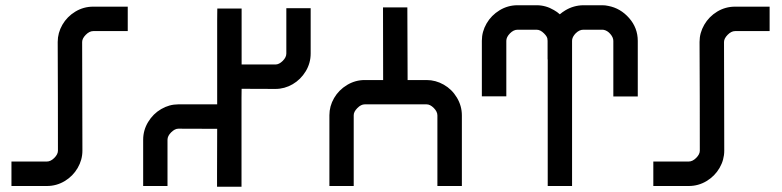

<svg xmlns="http://www.w3.org/2000/svg" viewBox="-20 -713 2998 736"><path d="M23.9 -93.8H159.7Q174.3 -93.8 188.2 -107.7Q202.1 -121.6 202.1 -135.3Q202.1 -259.8 201.9 -343.8Q201.7 -427.7 201.2 -552.2Q201.2 -586.9 219.2 -618.2Q237.3 -649.4 268.8 -668.5Q300.3 -687.5 337.4 -687.5H469.7V-593.8H337.4Q322.8 -593.8 308.8 -579.6Q294.9 -565.4 294.9 -552.2Q294.9 -427.7 295.4 -343.8Q295.9 -259.8 295.9 -135.3Q295.9 -100.6 277.8 -69.3Q259.8 -38.1 228.3 -19Q196.8 0 159.7 0H23.9Z M528.8 0V-177.2Q528.8 -213.9 547.9 -245.4Q566.9 -276.9 597.9 -294.9Q628.9 -313 663.6 -313H810.5H812.5V-338.9V-633.8Q812.5 -642.1 812.7 -657.2Q813 -672.4 813 -680.2H906.2V-657.2V-633.3V-465.8Q958.5 -465.3 1036.1 -465.8Q1049.8 -465.8 1063.7 -479.5Q1077.6 -493.2 1077.6 -507.8V-681.6H1170.9V-507.8Q1170.9 -471.2 1151.9 -439.7Q1132.8 -408.2 1101.8 -390.1Q1070.8 -372.1 1036.1 -372.1Q958.5 -372.1 906.2 -372.6Q906.2 -356 905.8 -338.4V-43.9V-20.5V2.9H812V-21V-43.9Q812 -109.9 812.5 -219.2H810.1Q749 -219.7 663.6 -219.7Q650.4 -219.7 636.2 -205.8Q622.1 -191.9 622.1 -177.2V0Z M1242.7 0V-271.5Q1242.7 -306.2 1260.7 -337.2Q1278.8 -368.2 1310.3 -387.2Q1341.8 -406.2 1378.4 -406.2H1448.7Q1448.2 -545.4 1448.2 -684.6H1541.5L1542.5 -406.2H1615.2Q1649.9 -406.2 1681.2 -388.4Q1712.4 -370.6 1731.4 -338.9Q1750.5 -307.1 1750.5 -270.5V0H1656.7V-270.5Q1656.7 -285.2 1642.8 -299.1Q1628.9 -313 1615.2 -313H1378.4Q1363.8 -313 1349.9 -298.8Q1335.9 -284.7 1335.9 -271.5V0Z M1827.1 -343.8V-556.6Q1827.1 -591.8 1845.2 -623Q1863.3 -654.3 1895 -673.6Q1926.8 -692.9 1963.9 -692.9H2037.1Q2072.3 -692.9 2103.5 -674.3Q2115.7 -667.5 2126 -658.2Q2135.7 -666.5 2147 -673.3Q2178.7 -692.4 2215.8 -692.9H2289.1Q2300.3 -692.9 2311.5 -690.4Q2358.4 -681.6 2391.6 -643.8Q2424.8 -606 2424.8 -556.2V-343.3H2331.1V-556.2Q2331.1 -569.3 2319.8 -582.5Q2308.6 -595.7 2294.4 -598.6Q2291 -599.1 2289.1 -599.1H2215.8Q2200.7 -599.1 2186.5 -585Q2175.3 -573.2 2173.3 -561.5Q2172.9 -555.7 2172.9 -556.2V0H2079.6V-485.4H2079.1V-556.6Q2079.1 -559.1 2078.6 -561.5Q2079.1 -571.3 2065.4 -585Q2051.3 -599.1 2037.1 -599.1H1963.9Q1948.7 -599.1 1934.8 -585Q1920.9 -570.8 1920.9 -556.6V-343.8Z M2484.4 -93.8H2620.1Q2634.8 -93.8 2648.7 -107.7Q2662.6 -121.6 2662.6 -135.3Q2662.6 -259.8 2662.4 -343.8Q2662.1 -427.7 2661.6 -552.2Q2661.6 -586.9 2679.7 -618.2Q2697.8 -649.4 2729.2 -668.5Q2760.7 -687.5 2797.9 -687.5H2930.2V-593.8H2797.9Q2783.2 -593.8 2769.3 -579.6Q2755.4 -565.4 2755.4 -552.2Q2755.4 -427.7 2755.9 -343.8Q2756.3 -259.8 2756.3 -135.3Q2756.3 -100.6 2738.3 -69.3Q2720.2 -38.1 2688.7 -19Q2657.2 0 2620.1 0H2484.4Z"/></svg>

Font: GokturkKurgu
Style: Regular
Weight: 400
Designer: facebook.com/biligbitig
Foundry: facebook.com/biligbitig
Version: Version 1.0